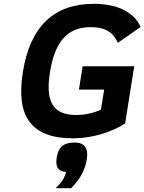

<svg xmlns="http://www.w3.org/2000/svg" viewBox="-20 -710 756 1005"><path d="M362.8 14C464.3 14 569.1 -20 635.1 -64L682.5 -363H412.5L393.2 -241H525.2L508.5 -136C466.9 -117.3 423.4 -108 378.1 -108C246.4 -108 219.4 -191.8 241.6 -332C264 -473.4 320.3 -568 454 -568C534.5 -568 572.9 -538.2 597 -486L716.1 -569C681.1 -646.4 595.2 -690 471.3 -690C261.3 -690 137.4 -570.7 99.6 -332C63.2 -102.4 140.8 14 362.8 14ZM276.9 114C269.4 161.8 282.2 187.2 325.9 190C315.9 227.8 300.1 246.6 271.4 275H352.4C398.3 229.7 425.6 179.3 434.4 124C443.7 65.3 422.3 36 370.3 36C312.7 36 285.4 60.4 276.9 114Z"/></svg>

Font: Fog Sans
Style: It
Weight: 700
Foundry: Intel Corporation
Version: Version 1.00